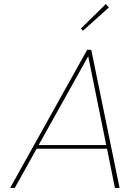

<svg xmlns="http://www.w3.org/2000/svg" viewBox="-20 -929 641 949"><path d="M509 -194H161L53 0H30L411 -683H431L571 0H548ZM505 -212 416 -651 171 -212ZM518 -892 390 -777 380 -788 503 -909Z"/></svg>

Font: Fz Poppins Thin
Style: Italic
Weight: 100
Italic angle: -10°
Designer: Ninad Kale (Devanagari), Jonny Pinhorn (Latin)
Foundry: Indian Type Foundry
Version: Vit hóa bi Vntype.Com & FontZin.Com